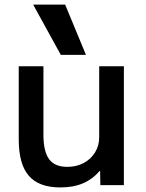

<svg xmlns="http://www.w3.org/2000/svg" viewBox="-20 -810 639 840"><path d="M244 10Q150 10 106 -41Q62 -92 62 -200V-520H170V-220Q170 -148 194.5 -114Q219 -80 274 -80Q315 -80 346.5 -97Q378 -114 396 -143.5Q414 -173 414 -210V-520H522V0H419L418 -62H416Q385 -26 343 -8Q301 10 244 10ZM246 -570 125 -790H265L356 -570Z"/></svg>

Font: M PLUS 1 Medium
Style: Regular
Weight: 500
Designer: Coji Morishita
Foundry: UNDERFOREST DESIGN
Version: Version 1.001